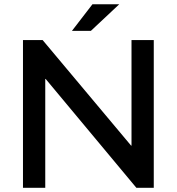

<svg xmlns="http://www.w3.org/2000/svg" viewBox="-20 -890 838 910"><path d="M88.9 0V-700H182.2L601.3 -199.9H603.3V-700H708.8V0H626.3L196.5 -515.8H194.5V0ZM321 -743.7 418.1 -869.7H545.1L410.7 -743.7Z"/></svg>

Font: REM Medium
Style: Regular
Weight: 500
Designer: Octavio Pardo
Foundry: Ashler Design
Version: Version 1.005;gftools[0.9.28]